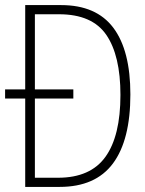

<svg xmlns="http://www.w3.org/2000/svg" viewBox="-20 -734 570 754"><path d="M79 0V-347H0V-383H79V-714H220Q358 -714 425 -625Q492 -536 492 -363Q492 -184 423.5 -92Q355 0 214 0ZM208 -36Q335 -36 394 -118Q453 -200 453 -361Q453 -516 397.5 -597Q342 -678 212 -678H117V-383H268V-347H117V-36Z"/></svg>

Font: Noto Sans Mono Condensed ExtraLight
Style: Regular
Weight: 200
Width: 3
Designer: Monotype Design Team
Foundry: Monotype Imaging Inc.
Version: Version 2.014; ttfautohint (v1.8.4.7-5d5b)